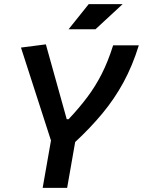

<svg xmlns="http://www.w3.org/2000/svg" viewBox="-20 -914 695 934"><path d="M187.5 0 228 -230.5 82 -682.6 203.1 -698.2 304.7 -334H313.5Q364.7 -388.2 404.5 -441.2Q444.3 -494.1 475.1 -554.9Q505.9 -615.7 530.3 -693.4H655.3Q624.5 -594.2 580.6 -513.4Q536.6 -432.6 478 -362.1Q419.4 -291.5 345.7 -223.1L306.6 0ZM313.5 -771.5 411.6 -894H576.7L444.3 -771.5Z"/></svg>

Font: CaskaydiaCove NFP SemiBold
Style: Italic
Weight: 600
Italic angle: -10°
Designer: Aaron Bell
Foundry: Saja Typeworks
Version: Version 2111.001; VTT 6.35;Nerd Fonts 3.1.1